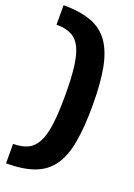

<svg xmlns="http://www.w3.org/2000/svg" viewBox="-170 -869 724 1038"><g transform="rotate(20 192.5 -350.0)"><path d="M7 -805Q100 -805 164.5 -782Q229 -759 267.5 -706Q306 -653 323 -565.5Q340 -478 340 -350Q340 -222 324 -134.5Q308 -47 270 5.5Q232 58 168 81.5Q104 105 7 105V-7Q58 -7 91.5 -23.5Q125 -40 145 -79Q165 -118 173.5 -184Q182 -250 182 -350Q182 -450 173.5 -516Q165 -582 145.5 -621Q126 -660 92 -676.5Q58 -693 7 -693Z"/></g></svg>

Font: Pathway Extreme 8pt Thin 12pt
Style: Bold
Weight: 700
Version: Version 1.001;gftools[0.9.26]